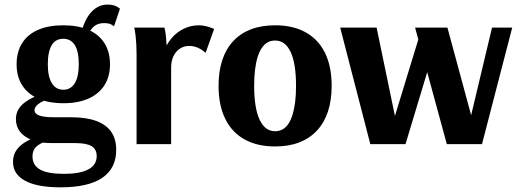

<svg xmlns="http://www.w3.org/2000/svg" viewBox="-20 -617 2226 822"><path d="M239.2 185Q189.6 185 151.5 178Q113.5 171 87.7 157Q61.9 143 48.8 123Q35.7 103 35.7 76Q35.7 39.4 60.6 13.3Q85.6 -12.9 138.1 -31.9L186.5 -15.5Q149.1 -3.2 134.1 12.1Q119.1 27.5 119.1 52.1Q119.1 90.8 151.8 109Q184.5 127.3 253.1 127.3Q322.6 127.3 358.3 108.2Q394 89.1 394 51.3Q394 22.5 372.5 9Q350.9 -4.4 302.7 -4.4H201.5Q130.4 -4.4 89.3 -31.6Q48.2 -58.9 48.2 -107.3Q48.2 -142.5 73.8 -167.8Q99.4 -193.2 152.9 -213L197.4 -196.1Q162.6 -185.6 145.2 -172.5Q127.7 -159.4 127.7 -145.4Q127.7 -130.2 147.7 -122.6Q167.7 -115 210.8 -115H283.8Q348.7 -115 391.8 -99.3Q434.9 -83.5 456.2 -52.6Q477.5 -21.8 477.5 24.8Q477.5 103.8 417.7 144.4Q357.9 185 239.2 185ZM251.3 -175.1Q188 -175.1 143.3 -195Q98.5 -214.8 74.8 -252.1Q51.1 -289.3 51.1 -341.9Q51.1 -394.8 74.7 -432.2Q98.2 -469.7 142.9 -489.2Q187.5 -508.7 250.7 -508.7Q314 -508.7 358.7 -489.2Q403.5 -469.7 427.2 -432.2Q450.9 -394.8 450.9 -341.9Q450.9 -289.3 427.2 -252.1Q403.5 -214.8 358.9 -195Q314.2 -175.1 251.3 -175.1ZM251 -232.8Q267.2 -232.8 279.4 -239.9Q291.6 -246.9 300.2 -260.8Q308.7 -274.6 313 -295Q317.3 -315.5 317.3 -342.6Q317.3 -396.6 300.4 -423.8Q283.4 -451 251 -451Q234.8 -451 222.2 -444.3Q209.6 -437.6 201.5 -423.8Q193.3 -409.9 189 -389.8Q184.7 -369.7 184.7 -342.6Q184.7 -288.7 202 -260.8Q219.3 -232.8 251 -232.8ZM356.3 -461.2 328.8 -480.2Q343.6 -536.7 372.4 -567Q401.2 -597.4 440.9 -597.4Q457.1 -597.4 469.8 -593.3Q482.4 -589.2 493.6 -580L468.2 -504.3Q458.2 -512.2 449 -515.2Q439.9 -518.1 425.7 -518.1Q399.8 -518.1 382.9 -504.7Q366 -491.3 356.3 -461.2Z M564.7 0V-383.1Q564.7 -404.5 563.7 -424Q562.7 -443.6 560.7 -462.4Q558.7 -481.1 554.7 -498.7H684.1Q688.1 -482.6 690.1 -464.5Q692.1 -446.5 693.1 -426.6Q694.1 -406.6 694.1 -383.1L678.6 -387.2Q690.6 -424.8 713.2 -451.9Q735.8 -479 766.3 -493.8Q796.7 -508.7 831.2 -508.7Q846.4 -508.7 861.9 -505Q877.3 -501.2 896.8 -493.3L860.3 -390.8Q844.5 -405.2 826.5 -412.8Q808.4 -420.4 790.4 -420.4Q767.7 -420.4 750.2 -408.8Q732.7 -397.2 722.7 -376.5Q712.7 -355.9 712.7 -328.9V0Z M1157.8 10Q1080.8 10 1026.5 -20.4Q972.3 -50.7 944 -108.9Q915.7 -167 915.7 -249.6Q915.7 -311.8 931.8 -360.1Q947.9 -408.5 979.1 -441.6Q1010.2 -474.7 1055 -491.7Q1099.7 -508.7 1157.7 -508.7Q1235.3 -508.7 1289.3 -478.3Q1343.3 -448 1371.6 -390.2Q1399.9 -332.5 1399.9 -249.5Q1399.9 -187 1383.8 -138.9Q1367.7 -90.7 1336.5 -57.5Q1305.2 -24.2 1260.6 -7.1Q1215.9 10 1157.8 10ZM1157.6 -55.2Q1175.5 -55.2 1189.7 -63.1Q1204 -71 1214.7 -86.9Q1225.4 -102.9 1232.6 -126.5Q1239.8 -150.2 1243.6 -180.7Q1247.4 -211.2 1247.4 -249.3Q1247.4 -344.1 1224.6 -393.8Q1201.7 -443.5 1157.7 -443.5Q1140 -443.5 1125.8 -435.6Q1111.6 -427.7 1100.9 -411.8Q1090.1 -395.9 1082.8 -372.3Q1075.5 -348.7 1071.8 -317.9Q1068.1 -287.2 1068.1 -249.5Q1068.1 -155 1091.2 -105.1Q1114.2 -55.2 1157.6 -55.2Z M1892.9 0 1757.1 -498.7H1895.6L2008.9 -80H1986.6L2086.5 -498.7H2172.9L2043.6 0ZM1565.4 0 1436.5 -498.7H1592.4L1679.2 -80H1658.4L1779.1 -474.7L1840.4 -412.4L1716.1 0Z"/></svg>

Font: Sutasoma
Style: Regular
Weight: 400
Designer: Izhar Fathurrohim, Akbar Rohmanto, Arusyal Khofiqoini
Foundry: Kiwari Kolektiv
Version: Version 1.102